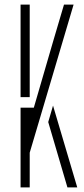

<svg xmlns="http://www.w3.org/2000/svg" viewBox="-20 -820 368 840"><path d="M70 0V-349H128L213 -641L260 -800H302L110 -152V0ZM275 0 191 -286 212 -358 318 0ZM70 -395V-800H110V-639V-395Z"/></svg>

Font: Big Shoulders Stencil Text Thin Thin
Style: Regular
Weight: 250
Version: Version 2.001